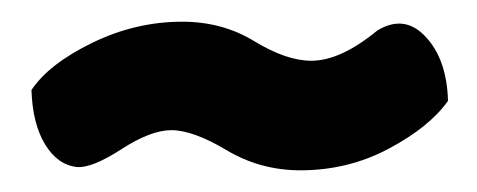

<svg xmlns="http://www.w3.org/2000/svg" viewBox="-20 -356 440 177"><path d="M9 -273Q25 -297 65 -316.5Q105 -336 148 -336Q185 -336 214.5 -318Q244 -300 267 -300Q294 -300 328 -328Q353 -343 372.5 -322Q392 -301 393 -263Q376 -239 338.5 -219Q301 -199 257 -199Q220 -199 189 -217.5Q158 -236 138 -236Q119 -236 92 -218.5Q65 -201 51 -202Q33 -204 21.5 -223Q10 -242 9 -273Z"/></svg>

Font: Yanone Kaffeesatz Bold
Style: Regular
Weight: 700
Designer: Yanone (Cyrillic: Daniel Pouzeot)
Foundry: Yanone
Version: Version 1.003;PS 001.003;hotconv 1.0.88;makeotf.lib2.5.64775